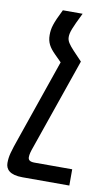

<svg xmlns="http://www.w3.org/2000/svg" viewBox="-99 -535 463 814"><g transform="rotate(10 132.5 -128.5)"><path d="M-15 186C-15 213 3 235 58 235H260V165H98C77 165 70 158 70 146C70 134 74 120 81 101L217 -291L179 -331C158 -354 148 -367 148 -385C148 -405 156 -425 189 -492H104C73 -430 67 -409 67 -379C67 -347 79 -327 104 -302L133 -273L13 74C-9 137 -15 157 -15 186Z"/></g></svg>

Font: Noto Sans Armenian ExtraCondensed
Style: Regular
Weight: 400
Width: 2
Designer: Monotype Design Team
Foundry: Monotype Imaging Inc.
Version: Version 2.008